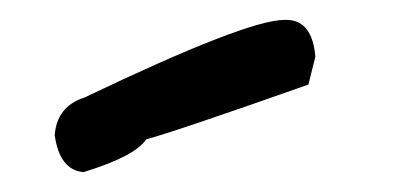

<svg xmlns="http://www.w3.org/2000/svg" viewBox="-20 -677 412 193"><path d="M35 -541Q37 -570 65 -579Q228 -657 266 -657Q268 -657 269 -657Q294 -656 297 -620L290 -592Q154 -544 127 -537Q116 -520 64 -504Q40 -506 35 -541Z"/></svg>

Font: Just Me Again Down Here
Style: Regular
Weight: 400
Designer: Kimberly Geswein
Foundry: Kimberly Geswein
Version: Version 1.002 2007